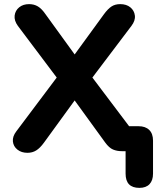

<svg xmlns="http://www.w3.org/2000/svg" viewBox="-20 -733 762 931"><path d="M656 178Q589 178 589 109V0H570Q547 0 528 -8Q509 -16 490 -42L342 -246L193 -41Q174 -15 155.5 -3.5Q137 8 113 8Q84 8 64.5 -7.5Q45 -23 42.5 -47Q40 -71 59 -96L255 -357L67 -607Q48 -633 51 -657.5Q54 -682 73 -697.5Q92 -713 121 -713Q145 -713 163.5 -702Q182 -691 200 -665L342 -469L484 -664Q503 -690 520.5 -701.5Q538 -713 563 -713Q593 -713 612 -697.5Q631 -682 634 -657.5Q637 -633 617 -607L428 -357L606 -121H652Q685 -121 703.5 -103Q722 -85 722 -51V109Q722 142 705 160Q688 178 656 178Z"/></svg>

Font: Chiron GoRound TC
Style: Bold
Weight: 700
Designer: Ryoko NISHIZUKA 西塚涼子 (kana, bopomofo & ideographs); Paul D. Hunt (Latin, Greek & Cyrillic); Sandoll Communications 산돌커뮤니
Foundry: Adobe
Version: Version 1.000;hotconv 1.1.1;makeotfexe 2.6.0